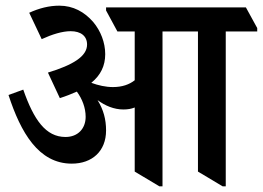

<svg xmlns="http://www.w3.org/2000/svg" viewBox="-20 -650 927 677"><path d="M233 -73C305 -73 354 -117 354 -190C354 -229 345 -263 324 -297C351 -277 382 -264 415 -264C430 -264 443 -266 455 -271V-45L542 7H553V-539H678V-45L765 7H776V-539H887V-551L847 -624H354V-613L394 -539H455V-367C436 -352 411 -343 378 -343C353 -343 326 -349 302 -358C335 -385 351 -418 351 -459C351 -500 335 -541 309 -572C278 -608 238 -630 189 -630C153 -630 118 -621 83 -605L127 -512C164 -529 200 -540 229 -540C265 -540 287 -523 287 -493C287 -451 237 -421 149 -394L191 -304C213 -311 233 -319 251 -327C270 -301 282 -270 282 -238C282 -197 255 -167 211 -167C141 -167 99 -228 62 -334L10 -315C53 -183 116 -73 233 -73Z"/></svg>

Font: Noto Serif Devanagari Condensed SemiBold
Style: Regular
Weight: 600
Width: 3
Designer: Universal Thirst, Indian Type Foundry and the Monotype Design Team
Foundry: Monotype Imaging Inc.
Version: Version 2.004